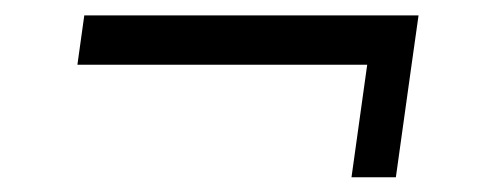

<svg xmlns="http://www.w3.org/2000/svg" viewBox="-20 -403 633 254"><path d="M445 -168.5 471.9 -361.2H530.6L503.7 -168.5ZM91.5 -382.6H533.7L524.5 -317.4H82.4Z"/></svg>

Font: Pathway Extreme 8pt Thin
Style: Italic
Weight: 100
Italic angle: -8°
Designer: Eduardo Rodriguez Tunni
Foundry: Eduardo Rodriguez Tunni
Version: Version 1.000